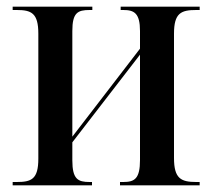

<svg xmlns="http://www.w3.org/2000/svg" viewBox="-20 -556 636 576"><path d="M18 0H256V-10H249C214 -10 197 -18 197 -75V-129L400 -392V-76C400 -20 384 -10 350 -10H340V0H579V-10H569C523 -10 502 -20 502 -82V-455C502 -517 523 -526 569 -526H579V-536H342V-526H350C383 -526 400 -516 400 -463V-410L197 -146V-463C197 -518 213 -526 249 -526H257V-536H18V-526H30C74 -526 95 -517 95 -455V-80C95 -18 74 -10 30 -10H18Z"/></svg>

Font: Noto Serif Display Condensed Medium
Style: Regular
Weight: 500
Width: 3
Designer: Monotype Design Team
Foundry: Monotype Imaging Inc.
Version: Version 2.009